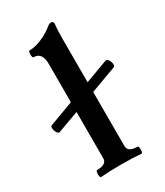

<svg xmlns="http://www.w3.org/2000/svg" viewBox="-239 -802 758 882"><g transform="rotate(-30 140.5 -361.0)"><path d="M28.3 -33.2Q79.6 -33.2 79.6 -65.9V-566.9Q79.6 -597.2 68.4 -612.5Q57.1 -627.9 34.7 -627.9Q30.3 -627.9 28.6 -637Q26.9 -646 28.6 -655Q30.3 -664.1 34.7 -664.1Q63 -664.1 97.9 -678.5Q132.8 -692.9 163.1 -717.3Q169.4 -722.2 173.8 -724.1Q178.2 -726.1 183.6 -726.1Q189.5 -726.1 192.6 -722.7Q195.8 -719.2 195.8 -712.9Q193.4 -692.9 192.6 -674.1Q191.9 -655.3 191.9 -627.9V-65.9Q191.9 -33.2 242.2 -33.2Q246.6 -33.2 248.3 -23.9Q250 -14.6 248.3 -5.4Q246.6 3.9 242.2 3.9Q194.8 0 135.3 0Q75.7 0 28.3 3.9Q23.9 3.9 22.2 -5.4Q20.5 -14.6 22.2 -23.9Q23.9 -33.2 28.3 -33.2ZM-49.8 -315.4 313.5 -449.2Q320.8 -452.1 327.6 -441.7Q334.5 -431.2 335.9 -418.7Q337.4 -406.2 330.6 -403.8L-33.2 -270Q-40 -267.6 -46.9 -277.8Q-53.7 -288.1 -54.9 -300.5Q-56.2 -313 -49.8 -315.4Z"/></g></svg>

Font: Junicode Two Beta VF
Style: Regular
Weight: 400
Designer: Peter S. Baker
Foundry: Briery Creek Software
Version: Version 1.031 beta; ttfautohint (v1.8.1.43-b0c9)